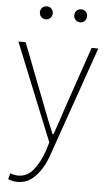

<svg xmlns="http://www.w3.org/2000/svg" viewBox="-63 -774 595 1058"><g transform="rotate(5 234.0 -245.0)"><path d="M74 244Q61 244 47 241Q33 238 23 233L32 200Q40 204 52 206.5Q64 209 76 209Q126 209 160 166.5Q194 124 216 61L231 12L13 -527H53L186 -183Q199 -149 214.5 -109.5Q230 -70 245 -35H250Q263 -70 276 -109.5Q289 -149 300 -183L418 -527H455L245 74Q232 115 209 154Q186 193 153 218.5Q120 244 74 244ZM153 -662Q137 -662 127 -672.5Q117 -683 117 -698Q117 -713 127 -723.5Q137 -734 153 -734Q168 -734 178 -723.5Q188 -713 188 -698Q188 -683 178 -672.5Q168 -662 153 -662ZM343 -662Q327 -662 317 -672.5Q307 -683 307 -698Q307 -713 317 -723.5Q327 -734 343 -734Q358 -734 368 -723.5Q378 -713 378 -698Q378 -683 368 -672.5Q358 -662 343 -662Z"/></g></svg>

Font: Noto Sans JP Thin Thin
Style: Regular
Weight: 250
Version: Version 2.004-H2;hotconv 1.0.118;makeotfexe 2.5.65603